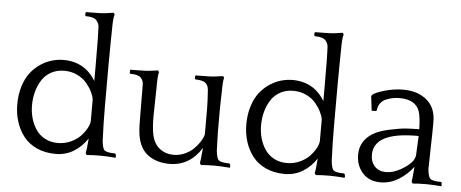

<svg xmlns="http://www.w3.org/2000/svg" viewBox="-50 -860 2379 990"><g transform="rotate(5 1139.5 -364.5)"><path d="M426.8 2.9 419.9 -6.8Q424.8 -23.4 429.2 -83Q400.4 -39.1 358.6 -13.9Q316.9 11.2 266.1 11.2Q210.9 11.2 168 -8.5Q125 -28.3 99.1 -62Q73.2 -95.7 60.1 -137.5Q46.9 -179.2 46.9 -226.1Q46.9 -278.3 60.5 -321.3Q74.2 -364.3 96.4 -392.3Q118.7 -420.4 147.7 -439.5Q176.8 -458.5 206.3 -466.8Q235.8 -475.1 265.1 -475.1Q375 -475.1 432.1 -380.9V-474.1Q432.1 -619.1 429.2 -662.1Q428.2 -677.7 416 -692.9Q401.4 -710 359.9 -710L356 -713.9V-727.1L359.9 -731H377.9Q440.9 -731 465.8 -734.9L501 -740.2L506.8 -731Q500 -715.3 500 -653.8Q500 -641.1 499 -591.1Q498 -541 498 -476.1V-257.8Q498 -171.9 502 -78.1Q505.9 -37.6 516.1 -28.8Q529.3 -18.1 570.8 -18.1L575.2 -14.2L577.1 0L575.2 3.9Q527.3 0 495.1 0Q458 0 426.8 2.9ZM123 -228Q123 -192.9 132.1 -161.1Q141.1 -129.4 158.7 -103.3Q176.3 -77.1 205.6 -61.5Q234.9 -45.9 272 -45.9Q307.1 -45.9 338.1 -59.8Q369.1 -73.7 388.4 -94Q407.7 -114.3 419.4 -135.5Q431.2 -156.7 432.1 -173.8V-285.2Q429.7 -302.7 419.2 -324.2Q408.7 -345.7 390.4 -367.9Q372.1 -390.1 341.3 -405Q310.5 -419.9 273.9 -419.9Q235.8 -419.9 206.1 -403.6Q176.3 -387.2 158.7 -359.6Q141.1 -332 132.1 -298.6Q123 -265.1 123 -228Z M1017.6 2.9 1011.7 -6.8Q1013.2 -12.7 1020.5 -85.9Q959.5 11.2 855 11.2Q791.5 11.2 746.6 -19.5Q701.7 -50.3 689 -120.1Q687 -132.3 685.8 -147.5Q684.6 -162.6 684.3 -173.8Q684.1 -185.1 683.8 -203.9Q683.6 -222.7 683.6 -231.9Q682.6 -267.1 682.6 -386.2Q682.6 -402.3 669.9 -418Q655.8 -434.1 613.8 -434.1L610.8 -438V-452.1L613.8 -455.1H631.8Q694.8 -455.1 719.7 -459L754.9 -463.9L760.7 -455.1Q754.9 -441.4 754.9 -377.9Q754.9 -354.5 753.4 -299.3Q752 -244.1 752 -227.1Q752 -165.5 759.8 -129.9Q769.5 -85 800 -61Q830.6 -37.1 872.6 -37.1Q901.9 -37.1 929 -49.1Q956.1 -61 975.1 -79.6Q994.1 -98.1 1006.8 -118.2Q1019.5 -138.2 1023.9 -155.8V-286.1Q1023.9 -325.7 1019.5 -386.2Q1016.6 -408.2 1007.8 -417Q993.7 -434.1 951.7 -434.1L947.8 -438V-452.1L951.7 -455.1H969.7Q1032.7 -455.1 1056.6 -459L1091.8 -463.9L1097.7 -455.1Q1091.8 -441.4 1091.8 -377.9Q1091.8 -371.6 1090.8 -346.2Q1089.8 -320.8 1089.8 -287.1V-174.8Q1089.8 -161.6 1092.8 -78.1Q1096.7 -37.6 1107.9 -28.8Q1120.1 -18.1 1162.6 -18.1L1167 -14.2L1168.9 0L1167 3.9Q1119.1 0 1086.9 0Q1048.8 0 1017.6 2.9Z M1612.3 2.9 1605.5 -6.8Q1610.4 -23.4 1614.7 -83Q1585.9 -39.1 1544.2 -13.9Q1502.4 11.2 1451.7 11.2Q1396.5 11.2 1353.5 -8.5Q1310.5 -28.3 1284.7 -62Q1258.8 -95.7 1245.6 -137.5Q1232.4 -179.2 1232.4 -226.1Q1232.4 -278.3 1246.1 -321.3Q1259.8 -364.3 1282 -392.3Q1304.2 -420.4 1333.3 -439.5Q1362.3 -458.5 1391.8 -466.8Q1421.4 -475.1 1450.7 -475.1Q1560.5 -475.1 1617.7 -380.9V-474.1Q1617.7 -619.1 1614.7 -662.1Q1613.8 -677.7 1601.6 -692.9Q1586.9 -710 1545.4 -710L1541.5 -713.9V-727.1L1545.4 -731H1563.5Q1626.5 -731 1651.4 -734.9L1686.5 -740.2L1692.4 -731Q1685.5 -715.3 1685.5 -653.8Q1685.5 -641.1 1684.6 -591.1Q1683.6 -541 1683.6 -476.1V-257.8Q1683.6 -171.9 1687.5 -78.1Q1691.4 -37.6 1701.7 -28.8Q1714.8 -18.1 1756.3 -18.1L1760.7 -14.2L1762.7 0L1760.7 3.9Q1712.9 0 1680.7 0Q1643.6 0 1612.3 2.9ZM1308.6 -228Q1308.6 -192.9 1317.6 -161.1Q1326.7 -129.4 1344.2 -103.3Q1361.8 -77.1 1391.1 -61.5Q1420.4 -45.9 1457.5 -45.9Q1492.7 -45.9 1523.7 -59.8Q1554.7 -73.7 1574 -94Q1593.3 -114.3 1605 -135.5Q1616.7 -156.7 1617.7 -173.8V-285.2Q1615.2 -302.7 1604.7 -324.2Q1594.2 -345.7 1575.9 -367.9Q1557.6 -390.1 1526.9 -405Q1496.1 -419.9 1459.5 -419.9Q1421.4 -419.9 1391.6 -403.6Q1361.8 -387.2 1344.2 -359.6Q1326.7 -332 1317.6 -298.6Q1308.6 -265.1 1308.6 -228Z M2113.3 2.9 2107.4 -6.8Q2110.8 -21 2115.2 -84Q2085.9 -43.9 2041.7 -16.4Q1997.6 11.2 1947.3 11.2Q1887.7 11.2 1854 -27.1Q1820.3 -65.4 1820.3 -121.1Q1820.3 -190.9 1882.3 -231Q1913.6 -251 1967.8 -262.7Q2022 -274.4 2054 -276.6Q2085.9 -278.8 2109.4 -278.8H2123Q2121.6 -344.2 2111.3 -373Q2089.8 -430.2 2008.3 -430.2Q1990.2 -430.2 1973.4 -427Q1956.5 -423.8 1938.7 -416.5Q1920.9 -409.2 1909.4 -393.6Q1897.9 -377.9 1896 -356L1892.1 -353H1870.1L1861.3 -426.8L1864.3 -433.1Q1876.5 -446.3 1925.8 -460.7Q1975.1 -475.1 2023.4 -475.1Q2098.6 -475.1 2145.5 -435.8Q2192.4 -396.5 2192.4 -323.2Q2192.4 -262.7 2190.2 -188.7Q2188 -114.7 2188 -78.1Q2191.9 -37.6 2203.1 -28.8Q2215.3 -18.1 2258.3 -18.1L2262.2 -14.2L2263.2 0L2262.2 3.9Q2214.4 0 2182.1 0Q2144.5 0 2113.3 2.9ZM2107.4 -115.2Q2117.2 -132.3 2118.2 -144L2123 -244.1H2114.3Q1891.1 -244.1 1891.1 -127Q1891.1 -89.4 1912.8 -66.7Q1934.6 -43.9 1970.2 -43.9Q2008.3 -43.9 2049.1 -67.4Q2089.8 -90.8 2107.4 -115.2Z"/></g></svg>

Font: Quattrocento Roman
Style: Regular
Weight: 400
Designer: Pablo Impallari
Foundry: Pablo Impallari. www.impallari.com Igino Marini. www.ikern.com
Version: Version 1.000